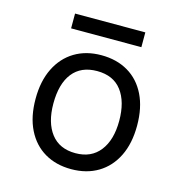

<svg xmlns="http://www.w3.org/2000/svg" viewBox="-103 -767 822 871"><g transform="rotate(15 308.0 -331.0)"><path d="M308 12Q236.5 12 183 -19.5Q129.5 -51 99.8 -110.8Q70 -170.5 70 -255Q70 -338.5 99.8 -398.5Q129.5 -458.5 183 -490.8Q236.5 -523 308 -523Q380 -523 433.8 -491.5Q487.5 -460 517 -400Q546.5 -340 546.5 -256Q546.5 -172.5 517 -112.5Q487.5 -52.5 433.8 -20.2Q380 12 308 12ZM308 -63Q382 -63 422.2 -114.5Q462.5 -166 462.5 -256Q462.5 -345.5 423.5 -397Q384.5 -448.5 308 -448.5Q232.5 -448.5 193 -398.2Q153.5 -348 153.5 -255Q153.5 -166 193 -114.5Q232.5 -63 308 -63ZM143 -605V-674.5H473V-605Z"/></g></svg>

Font: Overpass Mono
Style: Regular
Weight: 400
Designer: Delve Withrington, Dave Bailey
Foundry: Delve Fonts LLC
Version: Version 4.000